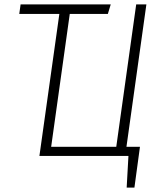

<svg xmlns="http://www.w3.org/2000/svg" viewBox="-20 -704 723 867"><path d="M641 -684 551 -41H612L587 143H552L560 0H158L248 -641H67L73 -684H480L467 -641H295L211 -41H505L595 -684Z"/></svg>

Font: Fira Sans Condensed ExtraLight
Style: Italic
Weight: 275
Width: 3
Italic angle: -8°
Designer: Carrois Corporate & Edenspiekermann AG
Foundry: Carrois Corporate GbR & Edenspiekermann AG
Version: Version 4.203